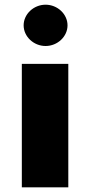

<svg xmlns="http://www.w3.org/2000/svg" viewBox="-20 -798 384 818"><path d="M73 0H271V-526H73ZM80.7 -690C80.7 -642 123.6 -602 174.2 -602C224.8 -602 267.7 -642 267.7 -690C267.7 -738 224.8 -778 174.2 -778C123.6 -778 80.7 -738 80.7 -690Z"/></svg>

Font: Hussar
Style: BdWide
Weight: 700
Foundry: Cannot Into Space Fonts
Version: Version 2.00